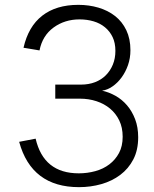

<svg xmlns="http://www.w3.org/2000/svg" viewBox="-20 -772 637 792"><path d="M401 -398Q429 -392 456 -377Q483 -362 504 -337.5Q525 -313 537.5 -280Q550 -247 550 -206Q550 -153 530 -114.5Q510 -76 476 -50.5Q442 -25 398 -12.5Q354 0 306 0Q110 0 59 -187L127 -200Q160 -57 305 -57Q340 -57 373 -66Q406 -75 431 -94Q456 -113 471 -141Q486 -169 486 -208Q486 -246 472 -275Q458 -304 434 -324Q410 -344 378 -354.5Q346 -365 310 -365H208V-423H314Q346 -423 372 -433Q398 -443 416.5 -461.5Q435 -480 445.5 -505.5Q456 -531 456 -562Q456 -595 444.5 -619Q433 -643 413 -659.5Q393 -676 366 -684Q339 -692 308 -692Q247 -692 201 -658.5Q155 -625 143 -564L77 -575Q97 -663 154.5 -707.5Q212 -752 303 -752Q347 -752 386 -740.5Q425 -729 454.5 -706Q484 -683 501 -647.5Q518 -612 518 -565Q518 -532 508 -503.5Q498 -475 481.5 -452.5Q465 -430 444 -415.5Q423 -401 401 -398Z"/></svg>

Font: Milkman
Style: Regular
Weight: 300
Designer: Giulia Boggio / Martin Desinde
Version: Version 1.000